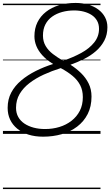

<svg xmlns="http://www.w3.org/2000/svg" viewBox="-20 -910 750 1305"><path d="M273 19Q218 19 173.5 5Q129 -9 97 -35.5Q65 -62 48.5 -97.5Q32 -133 32 -177Q32 -235 56.5 -281Q81 -327 124.5 -363.5Q168 -400 224 -428Q280 -456 341 -475Q295 -504 267.5 -534.5Q240 -565 227 -597.5Q214 -630 214 -663Q214 -717 234.5 -758.5Q255 -800 292.5 -829.5Q330 -859 381 -874.5Q432 -890 494 -890Q540 -890 579.5 -878.5Q619 -867 648 -845.5Q677 -824 693.5 -793.5Q710 -763 710 -725Q710 -674 689 -634Q668 -594 632.5 -563Q597 -532 552 -509.5Q507 -487 459 -470Q498 -445 530.5 -413.5Q563 -382 582.5 -342.5Q602 -303 602 -254Q602 -186 576 -135Q550 -84 504.5 -49.5Q459 -15 399.5 2Q340 19 273 19ZM286 -33Q338 -33 384 -47Q430 -61 466 -89Q502 -117 522.5 -157Q543 -197 543 -250Q543 -296 525 -331Q507 -366 473.5 -394Q440 -422 393 -447Q332 -428 277.5 -403Q223 -378 180.5 -345.5Q138 -313 113.5 -271.5Q89 -230 89 -177Q89 -142 104 -115Q119 -88 146 -70Q173 -52 208.5 -42.5Q244 -33 286 -33ZM409 -497Q477 -520 532 -550Q587 -580 620 -621Q653 -662 653 -714Q653 -746 639.5 -769.5Q626 -793 603 -808Q580 -823 549.5 -831Q519 -839 484 -839Q441 -839 402.5 -828.5Q364 -818 334.5 -797Q305 -776 288.5 -744Q272 -712 272 -668Q272 -628 290.5 -597Q309 -566 340 -542.5Q371 -519 409 -497ZM0 365H663V375H0ZM0 -20H663V0H0ZM0 -505H663V-500H0ZM0 -885H663V-875H0Z"/></svg>

Font: Playwrite DK Uloopet Guides
Style: Regular
Weight: 400
Designer: Veronika Burian, José Scaglione
Foundry: TypeTogether
Version: Version 1.003